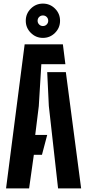

<svg xmlns="http://www.w3.org/2000/svg" viewBox="-20 -1046 484 1066"><path d="M13.6 0 116.9 -800H329.1L343 -689.7H209.5L195.4 -456.8L175.6 -296.9H242.1L213 -186.6H167.9L141.6 0ZM302.4 0 251.1 -457.8 242.1 -645.5H345.6L430.5 0ZM218.2 -835.6Q179.1 -835.6 151.1 -863.6Q123.1 -891.5 123.1 -930.8Q123.1 -970.2 151.1 -998.1Q179.1 -1026 218.2 -1026Q257.7 -1026 285.6 -998.1Q313.4 -970.2 313.4 -930.8Q313.4 -891.5 285.6 -863.6Q257.7 -835.6 218.2 -835.6ZM218.2 -901.4Q230.8 -901.4 239.2 -910Q247.7 -918.6 247.7 -930.7Q247.7 -943.4 239.2 -951.8Q230.8 -960.2 218.2 -960.2Q206 -960.2 197.4 -951.8Q188.8 -943.4 188.8 -930.7Q188.8 -918.6 197.4 -910Q206 -901.4 218.2 -901.4Z"/></svg>

Font: Big Shoulders Stencil Display SC Thin
Style: Regular
Weight: 100
Designer: Patric King
Foundry: XO Type Co
Version: Version 2.001